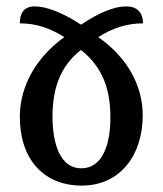

<svg xmlns="http://www.w3.org/2000/svg" viewBox="-20 -568 509 600"><path d="M89 -548C53 -548 42 -525 42 -495C92 -495 135 -481 181 -452C96 -391 44 -304 42 -208C40 -78 110 12 236 12C351 12 426 -78 426 -208C426 -303 375 -391 287 -452C333 -481 377 -495 427 -495C427 -519 417 -548 374 -548C336 -548 289 -528 233 -491C177 -528 125 -548 89 -548ZM233 -412C302 -357 324 -288 325 -206C326 -116 300 -42 234 -42C169 -42 144 -116 144 -206C145 -284 163 -357 233 -412Z"/></svg>

Font: Noto Serif Georgian ExtraCondensed Medium
Style: Regular
Weight: 500
Width: 2
Designer: Monotype Design Team, Akaki Razmadze
Foundry: Google LLC
Version: Version 2.003